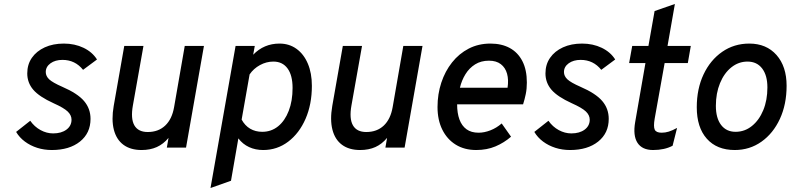

<svg xmlns="http://www.w3.org/2000/svg" viewBox="-20 -742 3974 965"><path d="M240.5 12Q201.5 12 167 1Q132.5 -10 105 -30.5Q77.5 -51 61 -79L132 -135Q153 -105 183.8 -88.2Q214.5 -71.5 247 -71.5Q288.5 -71.5 314 -90.5Q339.5 -109.5 339.5 -140.5Q339.5 -163 320.2 -181.5Q301 -200 249.5 -223Q177 -256 147 -291.2Q117 -326.5 117 -373Q117 -418 140.2 -451.5Q163.5 -485 205 -504Q246.5 -523 301 -523Q355.5 -523 399.8 -501.8Q444 -480.5 467.5 -443L397.5 -391Q357.5 -441 294 -441Q257.5 -441 233.8 -423.8Q210 -406.5 210 -380Q210 -359.5 227.2 -343.2Q244.5 -327 292.5 -306Q370 -272.5 402.5 -234.2Q435 -196 435 -144.5Q435 -73 382 -30.5Q329 12 240.5 12Z M691.5 12Q636 12 600.5 -14.2Q565 -40.5 552.2 -90.2Q539.5 -140 551.5 -209.5L604.5 -511H701L648 -212.5Q636 -146 655.2 -112.2Q674.5 -78.5 722.5 -78.5Q776 -78.5 810.2 -110.8Q844.5 -143 855 -203.5L908.5 -511H1005L915 0H818.5L827 -49Q801.5 -18 768.2 -3Q735 12 691.5 12Z M1038 203 1164 -511H1260.5L1252.5 -467Q1306.5 -523 1385 -523Q1433.5 -523 1470.2 -496.5Q1507 -470 1527.2 -422.2Q1547.5 -374.5 1547.5 -310.5Q1547.5 -218 1515.8 -145Q1484 -72 1428.5 -30Q1373 12 1303 12Q1263.5 12 1231.8 -2.8Q1200 -17.5 1178 -46.5L1141 166.5ZM1298 -79.5Q1343.5 -79.5 1377.8 -107.2Q1412 -135 1431.2 -184.8Q1450.5 -234.5 1450.5 -300Q1450.5 -363.5 1425.2 -398Q1400 -432.5 1354 -432.5Q1319 -432.5 1286.8 -415Q1254.5 -397.5 1234.5 -368L1194.5 -141Q1211 -110.5 1237.5 -95Q1264 -79.5 1298 -79.5Z M1790 12Q1734.5 12 1699 -14.2Q1663.5 -40.5 1650.8 -90.2Q1638 -140 1650 -209.5L1703 -511H1799.5L1746.5 -212.5Q1734.5 -146 1753.8 -112.2Q1773 -78.5 1821 -78.5Q1874.5 -78.5 1908.8 -110.8Q1943 -143 1953.5 -203.5L2007 -511H2103.5L2013.5 0H1917L1925.5 -49Q1900 -18 1866.8 -3Q1833.5 12 1790 12Z M2373.5 12Q2314 12 2270.5 -15Q2227 -42 2203 -90.5Q2179 -139 2179 -204Q2179 -269 2198 -326.5Q2217 -384 2252 -428.2Q2287 -472.5 2336 -497.8Q2385 -523 2445 -523Q2501 -523 2542 -500.8Q2583 -478.5 2605.5 -434.8Q2628 -391 2628 -327Q2628 -296 2622.5 -269.2Q2617 -242.5 2609 -217.5H2277.5Q2277.5 -173.5 2289.2 -141.5Q2301 -109.5 2324.8 -92.2Q2348.5 -75 2385.5 -75Q2414 -75 2444.5 -86.8Q2475 -98.5 2501.5 -121.5L2548.5 -55Q2513.5 -24.5 2470.2 -6.2Q2427 12 2373.5 12ZM2291.5 -301H2531Q2537 -341 2528.5 -371.5Q2520 -402 2497.2 -419.5Q2474.5 -437 2437.5 -437Q2397.5 -437 2368 -418.5Q2338.5 -400 2319.5 -369.2Q2300.5 -338.5 2291.5 -301Z M2845 12Q2806 12 2771.5 1Q2737 -10 2709.5 -30.5Q2682 -51 2665.5 -79L2736.5 -135Q2757.5 -105 2788.2 -88.2Q2819 -71.5 2851.5 -71.5Q2893 -71.5 2918.5 -90.5Q2944 -109.5 2944 -140.5Q2944 -163 2924.8 -181.5Q2905.5 -200 2854 -223Q2781.5 -256 2751.5 -291.2Q2721.5 -326.5 2721.5 -373Q2721.5 -418 2744.8 -451.5Q2768 -485 2809.5 -504Q2851 -523 2905.5 -523Q2960 -523 3004.2 -501.8Q3048.5 -480.5 3072 -443L3002 -391Q2962 -441 2898.5 -441Q2862 -441 2838.2 -423.8Q2814.5 -406.5 2814.5 -380Q2814.5 -359.5 2831.8 -343.2Q2849 -327 2897 -306Q2974.5 -272.5 3007 -234.2Q3039.5 -196 3039.5 -144.5Q3039.5 -73 2986.5 -30.5Q2933.5 12 2845 12Z M3262.5 12Q3207.5 12 3184 -24.2Q3160.5 -60.5 3172.5 -129L3224 -425H3142L3157.5 -511H3239L3270 -686.5L3372 -722L3335 -511H3452L3437 -425H3320.5L3270.5 -146Q3263.5 -105.5 3270.8 -90.2Q3278 -75 3305.5 -75Q3323.5 -75 3341.2 -80.5Q3359 -86 3383 -99L3360.5 -9.5Q3320 12 3262.5 12Z M3673 12Q3583 12 3532.5 -44.8Q3482 -101.5 3482 -203Q3482 -295.5 3516 -367.8Q3550 -440 3609.8 -481.5Q3669.5 -523 3746 -523Q3832 -523 3882.8 -465.5Q3933.5 -408 3933.5 -311Q3933.5 -217.5 3899.8 -144.5Q3866 -71.5 3807 -29.8Q3748 12 3673 12ZM3677 -79.5Q3723 -79.5 3759.2 -108.8Q3795.5 -138 3816.2 -188.2Q3837 -238.5 3837 -302.5Q3837 -363.5 3810.5 -398Q3784 -432.5 3737 -432.5Q3692 -432.5 3655.8 -403.5Q3619.5 -374.5 3598.8 -324Q3578 -273.5 3578 -210Q3578 -148.5 3604.2 -114Q3630.5 -79.5 3677 -79.5Z"/></svg>

Font: Overpass Medium
Style: Italic
Weight: 500
Italic angle: -10°
Designer: Delve Withrington, Dave Bailey, Thomas Jockin
Foundry: Delve Fonts LLC
Version: Version 4.000